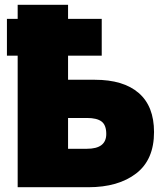

<svg xmlns="http://www.w3.org/2000/svg" viewBox="-20 -784 682 804"><path d="M54 -551H9V-705H54V-764H265V-705H406V-551H265V-450H377Q497 -450 561 -394.5Q625 -339 625 -231Q625 -115 550 -57.5Q475 0 350 0H54ZM344 -161Q425 -161 425 -223Q425 -260 405.5 -275Q386 -290 344 -290H265V-161Z"/></svg>

Font: Nunito Sans Heavy
Style: Regular
Weight: 400
Designer: Vernon Adams
Foundry: Vernon Adams
Version: Version 2.500